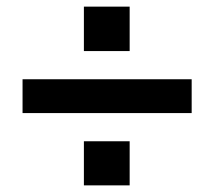

<svg xmlns="http://www.w3.org/2000/svg" viewBox="-20 -630 645 579"><path d="M233 -476V-610H371V-476ZM48 -391H558V-289H48ZM233 -71V-204H371V-71Z"/></svg>

Font: BDO Grotesk DemiBold
Style: Regular
Weight: 600
Designer: Deni Anggara
Foundry: Lokal Container
Version: Version 2.000